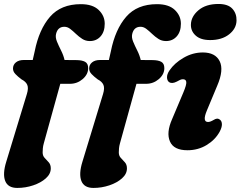

<svg xmlns="http://www.w3.org/2000/svg" viewBox="-32 -744 1212 968"><path d="M33.5 -398.5Q33.5 -417.5 48.2 -429.5Q63 -441.5 88 -441.5H133L143 -485.5Q165 -596 220.2 -659.5Q275.5 -723 375.5 -723Q435 -723 465.5 -693.8Q496 -664.5 496 -624.5Q496 -584 475 -560.5Q454 -537 421 -537Q399.5 -537 382.5 -548Q365.5 -559 350.8 -573.2Q336 -587.5 322 -598.2Q308 -609 292.5 -609Q259 -609 250.5 -572.5Q246.5 -555.5 255.2 -534.2Q264 -513 276 -489.2Q288 -465.5 293.5 -441.5L352.5 -441Q381 -441 396.8 -432.5Q412.5 -424 412.5 -400.5Q412.5 -369 384.8 -345.2Q357 -321.5 321 -321.5H272L189 -22Q185 -8 184 3.8Q183 15.5 183 24.5Q183 41.5 193.2 52.2Q203.5 63 213.8 74.5Q224 86 224 105Q224 133 199 155.2Q174 177.5 135.2 190.5Q96.5 203.5 55 203.5Q8 203.5 -5.8 168.2Q-19.5 133 -0.5 71.5L103.5 -270Q112.5 -299.5 105.5 -316Q98.5 -332.5 77 -343.5Q57.5 -358 45.5 -370.8Q33.5 -383.5 33.5 -398.5ZM417.5 -398.5Q417.5 -417.5 432.2 -429.5Q447 -441.5 472 -441.5H517L527 -485.5Q549 -596 604.2 -659.5Q659.5 -723 759.5 -723Q819 -723 849.5 -693.8Q880 -664.5 880 -624.5Q880 -584 859 -560.5Q838 -537 805 -537Q783.5 -537 766.5 -548Q749.5 -559 734.8 -573.2Q720 -587.5 706 -598.2Q692 -609 676.5 -609Q643 -609 634.5 -572.5Q630.5 -555.5 639.2 -534.2Q648 -513 660 -489.2Q672 -465.5 677.5 -441.5L736.5 -441Q765 -441 780.8 -432.5Q796.5 -424 796.5 -400.5Q796.5 -369 768.8 -345.2Q741 -321.5 705 -321.5H656L573 -22Q569 -8 568 3.8Q567 15.5 567 24.5Q567 41.5 577.2 52.2Q587.5 63 597.8 74.5Q608 86 608 105Q608 133 583 155.2Q558 177.5 519.2 190.5Q480.5 203.5 439 203.5Q392 203.5 378.2 168.2Q364.5 133 383.5 71.5L487.5 -270Q496.5 -299.5 489.5 -316Q482.5 -332.5 461 -343.5Q441.5 -358 429.5 -370.8Q417.5 -383.5 417.5 -398.5ZM1027.5 -542Q979.5 -542 954.5 -564.8Q929.5 -587.5 930.5 -620.5Q931.5 -661 968.8 -692.5Q1006 -724 1069.5 -724Q1117.5 -724 1139.5 -700Q1161.5 -676 1160.5 -640Q1159.5 -599.5 1123 -570.8Q1086.5 -542 1027.5 -542ZM1011.5 -188Q986.5 -129 1017 -129Q1028 -129 1045.5 -139.5Q1054 -145 1061.8 -145.8Q1069.5 -146.5 1077.5 -140Q1086.5 -133 1086.8 -117.2Q1087 -101.5 1075.5 -80Q1053 -39 1009.8 -12.8Q966.5 13.5 913 13.5Q844 13.5 824.8 -30.8Q805.5 -75 835.5 -143L892.5 -278Q909 -317 907.2 -330.8Q905.5 -344.5 890 -344.5Q883 -344.5 875.8 -341.2Q868.5 -338 859 -332.5Q835.5 -320.5 821 -329.5Q810.5 -337 810 -353.5Q809.5 -370 822.5 -389Q847 -425.5 893.2 -452.5Q939.5 -479.5 990.5 -479.5Q1053.5 -479.5 1075.5 -435.5Q1097.5 -391.5 1063 -311.5Z"/></svg>

Font: Fraunces 9pt S100
Style: Bold Italic
Weight: 700
Italic angle: -16°
Version: Version 1.000; ttfautohint (v1.8.3)